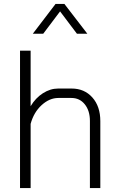

<svg xmlns="http://www.w3.org/2000/svg" viewBox="-20 -958 607 978"><path d="M82 -700H136V-417Q161 -459 198.5 -483Q236 -507 276 -507H345Q410 -507 450.5 -461.5Q491 -416 491 -341V0H438V-342Q438 -394 412 -426.5Q386 -459 344 -459H277Q232 -459 192 -422.5Q152 -386 136 -327V0H82ZM263 -938H308L425 -786H372L286 -900L200 -786H147Z"/></svg>

Font: Bai Jamjuree Light
Style: Regular
Weight: 300
Designer: Katatrad Aksorn Co.,Ltd.
Foundry: Cadson Demak Co.,Ltd.
Version: Version 1.000; ttfautohint (v1.6)